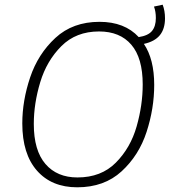

<svg xmlns="http://www.w3.org/2000/svg" viewBox="-20 -787 729 818"><path d="M593 -600Q637 -535 637 -425Q637 -325 604.5 -225Q572 -125 498 -57Q424 11 309 11Q200 11 137.5 -60Q75 -131 75 -261Q75 -358 108.5 -457.5Q142 -557 216 -625.5Q290 -694 404 -694Q511 -694 571 -629Q611 -635 627.5 -655Q644 -675 644 -710Q644 -738 636 -759L673 -767Q683 -741 683 -709Q683 -664 661 -637Q639 -610 593 -600ZM588 -427Q588 -540 539.5 -596.5Q491 -653 402 -653Q304 -653 241.5 -590.5Q179 -528 151.5 -437Q124 -346 124 -259Q124 -146 173.5 -88.5Q223 -31 310 -31Q411 -31 473.5 -94Q536 -157 562 -248Q588 -339 588 -427Z"/></svg>

Font: Fira Sans ExtraLight
Style: Italic
Weight: 275
Italic angle: -8°
Designer: Carrois Corporate & Edenspiekermann AG
Foundry: Carrois Corporate GbR & Edenspiekermann AG
Version: Version 4.203